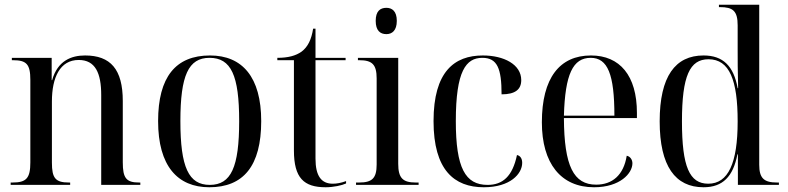

<svg xmlns="http://www.w3.org/2000/svg" viewBox="-20 -780 3323 810"><path d="M25 0H276V-10H271C214 -10 199 -28 199 -94V-352C199 -453 233 -527 312 -527C382 -527 407 -472 407 -379V0H572V-10H567C513 -10 498 -28 498 -95V-354C498 -488 446 -546 339 -546C281 -546 223 -524 200 -442H198V-536H30V-526H35C92 -526 108 -509 108 -443V-95C108 -28 91 -10 33 -10H25Z M863 10C1007 10 1082 -80 1082 -269C1082 -455 1002 -546 866 -546C721 -546 647 -455 647 -269C647 -80 729 10 863 10ZM865 0C776 0 741 -74 741 -269C741 -462 775 -536 864 -536C955 -536 989 -462 989 -269C989 -75 955 0 865 0Z M1354 10C1387 10 1423 2 1440 -6V-16C1418 -8 1400 -5 1384 -5C1336 -5 1311 -37 1311 -111V-526H1438V-536H1311V-659H1301C1294 -614 1279 -582 1252 -562C1228 -545 1196 -536 1150 -536V-526H1220V-145C1220 -29 1262 10 1354 10Z M1610 -636C1634 -636 1654 -651 1654 -692C1654 -733 1634 -747 1610 -747C1584 -747 1565 -733 1565 -692C1565 -651 1584 -636 1610 -636ZM1482 0H1746V-10H1734C1680 -10 1660 -28 1660 -89V-536H1490V-526H1496C1550 -526 1569 -508 1569 -449V-86C1569 -28 1550 -10 1495 -10H1482Z M2021 10C2133 10 2183 -47 2183 -93C2183 -111 2175 -123 2161 -126C2142 -35 2100 0 2037 0C1943 0 1903 -71 1903 -269C1903 -481 1946 -536 2015 -536C2078 -536 2096 -491 2096 -382C2153 -382 2179 -402 2179 -442C2179 -508 2106 -546 2017 -546C1897 -546 1809 -478 1809 -269C1809 -63 1896 10 2021 10Z M2486 10C2596 10 2648 -49 2648 -91C2648 -106 2639 -120 2624 -123C2611 -41 2563 -1 2495 -1C2400 -1 2360 -79 2359 -282H2667V-304C2667 -461 2595 -546 2473 -546C2341 -546 2266 -451 2266 -264C2266 -91 2346 10 2486 10ZM2572 -292H2359C2364 -467 2397 -536 2472 -536C2544 -536 2572 -466 2572 -292Z M2948 10C3029 10 3073 -35 3091 -129H3093V0H3266V-10H3258C3203 -10 3183 -28 3183 -85V-760H3013V-750H3017C3072 -750 3092 -734 3092 -673V-571C3092 -536 3092 -476 3094 -408H3092C3075 -502 3030 -546 2948 -546C2829 -546 2763 -458 2763 -268C2763 -79 2829 10 2948 10ZM2968 -5C2889 -5 2857 -76 2857 -268C2857 -460 2890 -530 2969 -530C3058 -530 3092 -441 3092 -268C3092 -91 3052 -5 2968 -5Z"/></svg>

Font: Noto Serif Display SemiCondensed
Style: Regular
Weight: 400
Width: 4
Designer: Monotype Design Team
Foundry: Monotype Imaging Inc.
Version: Version 2.009